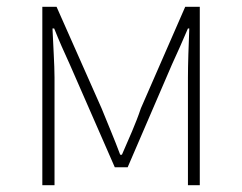

<svg xmlns="http://www.w3.org/2000/svg" viewBox="-20 -547 714 567"><path d="M105 0H141V-318C141 -357 137 -412 135 -463H140C155 -425 170 -392 186 -357L319 -53H357L488 -357C504 -392 519 -425 535 -463H539C537 -412 535 -357 535 -318V0H570V-527H527L396 -227C381 -182 360 -136 340 -90H335C318 -136 298 -182 280 -227L147 -527H105Z"/></svg>

Font: Noto Sans T Chinese Thin
Style: Regular
Weight: 100
Designer: Ryoko NISHIZUKA (kana & ideographs); Paul D. Hunt (Latin, Greek & Cyrillic); Wenlong ZHANG (bopomofo); Sandoll Communica
Foundry: Adobe Systems Incorporated
Version: Version 1.000;PS 1;hotconv 1.0.78;makeotf.lib2.5.61930